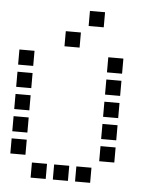

<svg xmlns="http://www.w3.org/2000/svg" viewBox="-54 -830 708 861"><g transform="rotate(5 300.0 -400.0)"><path d="M317 -784Q316 -784 316 -784Q316 -784 316 -783V-717Q316 -716 316 -716Q316 -716 317 -716H383Q384 -716 384 -716Q384 -716 384 -717V-783Q384 -784 384 -784Q384 -784 383 -784ZM217 -684Q216 -684 216 -684Q216 -684 216 -683V-617Q216 -616 216 -616Q216 -616 217 -616H283Q284 -616 284 -616Q284 -616 284 -617V-683Q284 -684 284 -684Q284 -684 283 -684ZM17 -584Q16 -584 16 -584Q16 -584 16 -583V-517Q16 -516 16 -516Q16 -516 17 -516H83Q84 -516 84 -516Q84 -516 84 -517V-583Q84 -584 84 -584Q84 -584 83 -584ZM417 -584Q416 -584 416 -584Q416 -584 416 -583V-517Q416 -516 416 -516Q416 -516 417 -516H483Q484 -516 484 -516Q484 -516 484 -517V-583Q484 -584 484 -584Q484 -584 483 -584ZM17 -484Q16 -484 16 -484Q16 -484 16 -483V-417Q16 -416 16 -416Q16 -416 17 -416H83Q84 -416 84 -416Q84 -416 84 -417V-483Q84 -484 84 -484Q84 -484 83 -484ZM417 -484Q416 -484 416 -484Q416 -484 416 -483V-417Q416 -416 416 -416Q416 -416 417 -416H483Q484 -416 484 -416Q484 -416 484 -417V-483Q484 -484 484 -484Q484 -484 483 -484ZM17 -384Q16 -384 16 -384Q16 -384 16 -383V-317Q16 -316 16 -316Q16 -316 17 -316H83Q84 -316 84 -316Q84 -316 84 -317V-383Q84 -384 84 -384Q84 -384 83 -384ZM417 -384Q416 -384 416 -384Q416 -384 416 -383V-317Q416 -316 416 -316Q416 -316 417 -316H483Q484 -316 484 -316Q484 -316 484 -317V-383Q484 -384 484 -384Q484 -384 483 -384ZM17 -284Q16 -284 16 -284Q16 -284 16 -283V-217Q16 -216 16 -216Q16 -216 17 -216H83Q84 -216 84 -216Q84 -216 84 -217V-283Q84 -284 84 -284Q84 -284 83 -284ZM417 -284Q416 -284 416 -284Q416 -284 416 -283V-217Q416 -216 416 -216Q416 -216 417 -216H483Q484 -216 484 -216Q484 -216 484 -217V-283Q484 -284 484 -284Q484 -284 483 -284ZM17 -184Q16 -184 16 -184Q16 -184 16 -183V-117Q16 -116 16 -116Q16 -116 17 -116H83Q84 -116 84 -116Q84 -116 84 -117V-183Q84 -184 84 -184Q84 -184 83 -184ZM417 -184Q416 -184 416 -184Q416 -184 416 -183V-117Q416 -116 416 -116Q416 -116 417 -116H483Q484 -116 484 -116Q484 -116 484 -117V-183Q484 -184 484 -184Q484 -184 483 -184ZM117 -84Q116 -84 116 -84Q116 -84 116 -83V-17Q116 -16 116 -16Q116 -16 117 -16H183Q184 -16 184 -16Q184 -16 184 -17V-83Q184 -84 184 -84Q184 -84 183 -84ZM217 -84Q216 -84 216 -84Q216 -84 216 -83V-17Q216 -16 216 -16Q216 -16 217 -16H283Q284 -16 284 -16Q284 -16 284 -17V-83Q284 -84 284 -84Q284 -84 283 -84ZM317 -84Q316 -84 316 -84Q316 -84 316 -83V-17Q316 -16 316 -16Q316 -16 317 -16H383Q384 -16 384 -16Q384 -16 384 -17V-83Q384 -84 384 -84Q384 -84 383 -84Z"/></g></svg>

Font: Doto SemiBold
Style: Regular
Weight: 600
Monospace: yes
Version: Version 1.000